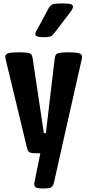

<svg xmlns="http://www.w3.org/2000/svg" viewBox="-20 -891 508 1116"><path d="M193.4 0Q164.1 0 153.1 -5.1Q142.1 -10.3 137.7 -27.8L11.7 -551.3Q6.8 -571.3 22.2 -579.1Q37.6 -586.9 90.8 -586.9Q126.5 -586.9 142.3 -583.7Q158.2 -580.6 163.1 -573Q168 -565.4 169.9 -551.3L234.9 -117.2H246.6L297.9 -551.3Q299.8 -565.4 304.7 -573Q309.6 -580.6 325.7 -583.7Q341.8 -586.9 377 -586.9Q430.2 -586.9 445.6 -579.3Q460.9 -571.8 456.1 -551.3L344.7 -58.1L293.9 168.9Q289.1 189.9 278.1 197.3Q267.1 204.6 230 204.6Q196.8 204.6 186.5 196.8Q176.3 189 180.2 168.9L214.4 0ZM231.9 -674.8Q185.1 -674.8 185.1 -692.9Q185.1 -702.1 192.1 -713.6Q199.2 -725.1 209 -743.2L261.2 -840.8Q271.5 -860.4 284.9 -865.7Q298.3 -871.1 338.9 -871.1Q379.4 -871.1 391.8 -866.5Q404.3 -861.8 404.3 -852.1Q404.3 -844.2 398.4 -834.7Q392.6 -825.2 383.8 -814L299.8 -703.6Q291 -691.9 284.4 -685.8Q277.8 -679.7 266.6 -677.2Q255.4 -674.8 231.9 -674.8Z"/></svg>

Font: Denk One
Style: Regular
Weight: 400
Designer: Irina Smirnova, Eben Sorkin
Foundry: Sorkin Type Co.f
Version: Version 1.004; ttfautohint (v1.8.4.7-5d5b);gftools[0.9.23]